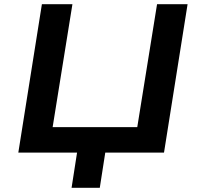

<svg xmlns="http://www.w3.org/2000/svg" viewBox="-20 -725 946 912"><path d="M320 167 346 0H67L179 -705H324L230 -121H632L726 -705H871L759 0H480L454 167Z"/></svg>

Font: Nunito Sans 7pt SemiExpanded
Style: Bold Italic
Weight: 700
Width: 6
Italic angle: -9°
Designer: Vernon Adams
Foundry: Vernon Adams
Version: Version 3.101;gftools[0.9.27]